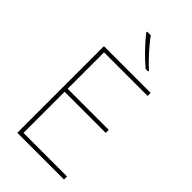

<svg xmlns="http://www.w3.org/2000/svg" viewBox="-284 -1035 1119 1119"><g transform="rotate(45 275.0 -476.0)"><path d="M488 0H103V-714H488V-689H129V-389H468V-364H129V-25H488ZM251 -952Q266 -931 290 -902.5Q314 -874 341 -846Q368 -818 390 -798V-792H369Q329 -825 288 -868Q247 -911 221 -945V-952Z"/></g></svg>

Font: Noto Sans Sinhala UI Thin
Style: Regular
Weight: 100
Designer: Jelle Bosma - Monotype Design Team
Foundry: Monotype Imaging Inc.
Version: Version 2.006; ttfautohint (v1.8.4.7-5d5b)